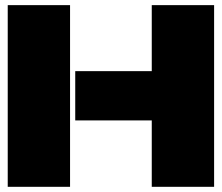

<svg xmlns="http://www.w3.org/2000/svg" viewBox="-20 -720 855 740"><path d="M250 0H9.8V-700.2H250ZM270 -255.9V-445.8H564.9V-700.2H805.2V0H564.9V-255.9Z"/></svg>

Font: Nastup Basic
Style: Regular
Weight: 400
Designer: Maksym Kobuzan
Foundry: Zakznak
Version: Version 1.020;FEAKit 1.0